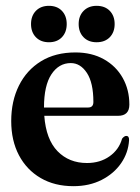

<svg xmlns="http://www.w3.org/2000/svg" viewBox="-20 -629 482 659"><path d="M424 -270Q424 -231.5 385 -231.5H132Q138 -150.5 177.5 -110Q217 -69.5 278.5 -69.5Q323.5 -69.5 356 -92.5Q388.5 -115.5 399 -153Q406.5 -162.5 413.5 -162.5Q423.5 -162.5 423 -148Q420.5 -105 395.8 -69Q371 -33 328.8 -11.5Q286.5 10 232 10Q167.5 10 119.5 -18Q71.5 -46 45 -96.2Q18.5 -146.5 18.5 -213.5Q18.5 -282 45 -335.2Q71.5 -388.5 120.8 -418.8Q170 -449 239 -449Q295 -449 336.8 -425.5Q378.5 -402 401.2 -361.5Q424 -321 424 -270ZM223 -412.5Q182 -412.5 156.5 -374Q131 -335.5 131 -260H282.5Q300.5 -260 300.5 -279Q300.5 -345 278.2 -378.8Q256 -412.5 223 -412.5ZM148 -484Q120 -484 103.2 -501.2Q86.5 -518.5 86.5 -546.5Q86.5 -574.5 103.2 -591.8Q120 -609 148 -609Q176 -609 192.5 -591.8Q209 -574.5 209 -546.5Q209 -518.5 192.5 -501.2Q176 -484 148 -484ZM311.5 -484Q283.5 -484 266.8 -501.2Q250 -518.5 250 -546.5Q250 -574.5 267 -591.8Q284 -609 311.5 -609Q340 -609 356.8 -591.8Q373.5 -574.5 373.5 -546.5Q373.5 -518.5 356.8 -501.2Q340 -484 311.5 -484Z"/></svg>

Font: Fraunces 144pt S050 SemiBold
Style: Regular
Weight: 600
Version: Version 1.000; ttfautohint (v1.8.3)